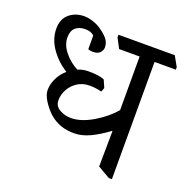

<svg xmlns="http://www.w3.org/2000/svg" viewBox="-126 -792 920 942"><g transform="rotate(20 334.0 -320.5)"><path d="M668 -580H557V32H541L477 -5L479 -190L477 -191Q430 -156 387.5 -136Q345 -116 305 -116Q266 -116 234.5 -127Q203 -138 174 -163Q148 -188 129.5 -217.5Q111 -247 111 -272Q111 -302 126 -333Q141 -364 167 -386Q114 -420 81 -468Q48 -516 48 -570Q48 -619 79.5 -646Q111 -673 158 -673Q180 -673 206 -664Q232 -655 249 -642Q274 -625 289 -606.5Q304 -588 304 -562Q303 -547 291.5 -535Q280 -523 255 -523Q238 -523 230 -528V-598Q215 -615 183 -615Q152 -615 133 -598.5Q114 -582 114 -548Q114 -508 144 -471.5Q174 -435 214 -415Q239 -426 269 -426Q327 -426 352 -414L369 -375L361 -354Q332 -362 297 -362Q262 -362 235 -344.5Q208 -327 193 -299.5Q178 -272 178 -243Q178 -212 205 -196.5Q232 -181 265 -181Q317 -181 378 -217Q439 -253 479 -300V-580H372L345 -631V-645H639L668 -593Z"/></g></svg>

Font: Martel
Style: Regular
Weight: 400
Designer: Dan Reynolds
Foundry: Dan Reynolds
Version: Version 1.001; ttfautohint (v1.1) -l 5 -r 5 -G 72 -x 0 -D la